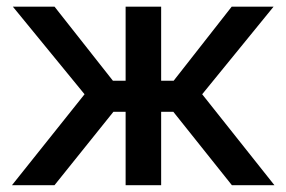

<svg xmlns="http://www.w3.org/2000/svg" viewBox="-20 -542 838 562"><path d="M15.1 0 227.5 -266.1 17.6 -522.5H139.6L310.5 -305.7H347.7V-522.5H451.7V-305.7H488.3L658.2 -522.5H780.8L571.8 -266.1L783.2 0H658.7L487.3 -214.8H451.7V0H347.7V-214.8H312L139.6 0Z"/></svg>

Font: Inter 28pt Medium
Style: Regular
Weight: 500
Designer: Rasmus Andersson
Foundry: rsms
Version: Version 4.001;git-66647c0bb